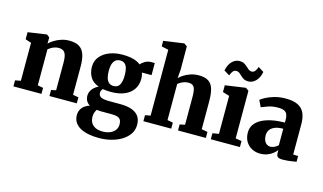

<svg xmlns="http://www.w3.org/2000/svg" viewBox="-116 -1195 3088 1835"><g transform="rotate(15 1428.0 -277.0)"><path d="M91.5 -70V-445.5L33 -465V-535L214 -561.5H219.5L246 -540.5V-504L245 -479Q265.5 -499.5 295.8 -518Q326 -536.5 363.2 -548.5Q400.5 -560.5 442 -560.5Q499.5 -560.5 536.2 -540Q573 -519.5 590.5 -473Q608 -426.5 608 -349.5V-69.5L663.5 -59.5V0H393V-59.5L440.5 -69.5V-345.5Q440.5 -390 432.2 -416.8Q424 -443.5 406.5 -455.2Q389 -467 360.5 -467Q338.5 -467 319.5 -460.5Q300.5 -454 285.2 -444.5Q270 -435 259 -426.5V-70L314 -59.5V0H36.5V-59.5Z M952.5 265.5Q894 265.5 846.2 255.8Q798.5 246 764.2 226.5Q730 207 711.5 177.2Q693 147.5 693 108Q693 77 705.5 53.2Q718 29.5 740.2 13.2Q762.5 -3 790 -11Q765 -26 753.5 -48.5Q742 -71 742 -99Q742 -121 752 -141.8Q762 -162.5 780.5 -179.8Q799 -197 824 -208.5Q763.5 -230.5 738 -275Q712.5 -319.5 712.5 -376.5Q712.5 -435 747 -476.5Q781.5 -518 838.8 -540.2Q896 -562.5 964.5 -562.5Q1028.5 -562.5 1073.5 -550.5Q1118.5 -538.5 1147 -514.5Q1159 -531.5 1187 -548.2Q1215 -565 1249.5 -565H1284V-445.5H1188Q1191.5 -438 1193.8 -428Q1196 -418 1197.2 -407.2Q1198.5 -396.5 1198.5 -385.5Q1199 -326.5 1169.8 -282.2Q1140.5 -238 1085 -213.8Q1029.5 -189.5 950 -189.5Q928 -189.5 907 -191.2Q886 -193 868.5 -196Q860 -187 855.8 -177.5Q851.5 -168 851.5 -155Q851.5 -125.5 876.5 -113Q901.5 -100.5 963 -100.5H1066.5Q1134.5 -100.5 1180.8 -84Q1227 -67.5 1250.5 -34.2Q1274 -1 1274 49.5Q1274 100.5 1247.2 140.5Q1220.5 180.5 1174.8 208.5Q1129 236.5 1071.5 251Q1014 265.5 952.5 265.5ZM971 196.5Q1006.5 196.5 1038.2 185Q1070 173.5 1090.2 149.5Q1110.5 125.5 1110.5 88.5Q1110.5 62 1101.2 45.5Q1092 29 1071.2 21.5Q1050.5 14 1016 14H910.5Q898 14 886.2 12.8Q874.5 11.5 864.5 10Q855.5 22.5 848.5 40.5Q841.5 58.5 841.5 83.5Q841.5 118.5 856.2 143.8Q871 169 899.8 182.8Q928.5 196.5 971 196.5ZM959.5 -251Q1002 -251 1019.5 -284.5Q1037 -318 1037 -377Q1037 -419.5 1028.8 -447.5Q1020.5 -475.5 1003.5 -489.5Q986.5 -503.5 960 -503.5Q932.5 -503.5 914.5 -489.5Q896.5 -475.5 887.2 -448.5Q878 -421.5 878 -381Q878 -341 886.2 -311.5Q894.5 -282 912.5 -266.5Q930.5 -251 959.5 -251Z M1375.5 -69.5V-721L1306.5 -736V-791L1504 -819H1509L1538.5 -798L1539 -569.5L1532 -483Q1549 -499.5 1576.8 -517.5Q1604.5 -535.5 1641.5 -548Q1678.5 -560.5 1722.5 -560.5Q1784.5 -560.5 1818.8 -537.8Q1853 -515 1867 -467.8Q1881 -420.5 1881 -346V-70L1940.5 -59.5V0H1665V-59.5L1716 -70V-345.5Q1716 -388.5 1710.2 -415.2Q1704.5 -442 1689 -454.5Q1673.5 -467 1643.5 -467Q1623.5 -467 1604.5 -461.2Q1585.5 -455.5 1569.8 -446.2Q1554 -437 1542.5 -427V-70L1598 -59.5V0H1322.5V-59.5Z M1989.5 0V-59.5L2051.5 -70V-445.5L1985 -466V-533L2183.5 -561.5H2187.5L2217 -540.5V-69.5L2277.5 -59.5V0ZM1945.5 -669Q1957 -727 1989 -760.2Q2021 -793.5 2064 -793.5Q2091 -793.5 2109 -783.2Q2127 -773 2140.8 -759.8Q2154.5 -746.5 2167.2 -736.5Q2180 -726.5 2196 -726Q2217.5 -725.5 2230.8 -741.8Q2244 -758 2253 -785.5L2308 -751.5Q2298 -695 2265.8 -660.8Q2233.5 -626.5 2190 -626.5Q2163 -626.5 2145.5 -636.8Q2128 -647 2114.8 -660.2Q2101.5 -673.5 2088.5 -683.8Q2075.5 -694 2058 -694Q2036.5 -694 2023.5 -678.2Q2010.5 -662.5 2001 -635Z M2479 11Q2434 11 2396.5 -8.8Q2359 -28.5 2336.8 -65.8Q2314.5 -103 2314.5 -156Q2314.5 -201.5 2339 -235.5Q2363.5 -269.5 2407 -292Q2450.5 -314.5 2508.2 -325.8Q2566 -337 2632.5 -337.5V-362.5Q2632.5 -395.5 2624.5 -416.5Q2616.5 -437.5 2595.5 -448Q2574.5 -458.5 2534.5 -458.5Q2478.5 -458.5 2436.5 -443.8Q2394.5 -429 2371 -419L2339.5 -484Q2353 -495.5 2387.2 -514Q2421.5 -532.5 2471.2 -547Q2521 -561.5 2581.5 -561.5Q2658 -561.5 2703 -539.2Q2748 -517 2768 -472.5Q2788 -428 2788 -360V-62.5L2837 -61.5V-4.5Q2826 -2.5 2803 1.2Q2780 5 2753.5 7.8Q2727 10.5 2705 10.5Q2667 10.5 2653.5 -0.2Q2640 -11 2640 -42V-68Q2628 -51 2605.5 -32.5Q2583 -14 2551.2 -1.5Q2519.5 11 2479 11ZM2558 -78.5Q2575.5 -78.5 2596.8 -88.5Q2618 -98.5 2632.5 -113.5V-276Q2579 -276 2546.8 -261.5Q2514.5 -247 2500.2 -223.8Q2486 -200.5 2486 -173Q2486 -143.5 2495 -122.5Q2504 -101.5 2520.2 -90Q2536.5 -78.5 2558 -78.5Z"/></g></svg>

Font: Merriweather 36pt Black
Style: Regular
Weight: 900
Version: Version 2.100